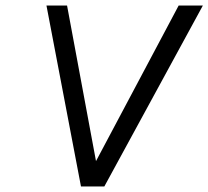

<svg xmlns="http://www.w3.org/2000/svg" viewBox="-20 -670 749 690"><path d="M147 -650H221L325 -91L622 -650H709L355 0H271Z"/></svg>

Font: Overused Grotesk
Style: Italic
Weight: 400
Italic angle: -10°
Version: Version 0.003